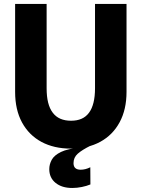

<svg xmlns="http://www.w3.org/2000/svg" viewBox="-20 -747 722 978"><path d="M341 10Q255 10 191.2 -24.2Q127.5 -58.5 92.2 -123.2Q57 -188 57 -279V-727H217.5V-297.5Q217.5 -255.5 225.2 -224.5Q233 -193.5 248.8 -172.8Q264.5 -152 287.8 -142Q311 -132 342 -132Q372.5 -132 395.2 -142Q418 -152 433.2 -172.5Q448.5 -193 456.2 -224.2Q464 -255.5 464 -297.5V-727H624.5V-279Q624.5 -189.5 589.5 -124.5Q554.5 -59.5 491 -24.8Q427.5 10 341 10ZM348 210.5Q295 210.5 263 184.5Q231 158.5 231 114.5Q231 90 243.5 67Q256 44 290.2 27.2Q324.5 10.5 389.5 5L441.5 -5Q398 16.5 376.2 35.8Q354.5 55 354.5 84Q354.5 117.5 391 117.5Q415 117.5 440 105L440.5 192.5Q421.5 200.5 396.8 205.5Q372 210.5 348 210.5Z"/></svg>

Font: Spline Sans
Style: Regular
Weight: 400
Designer: Eben Sorkin, Mirko Velimirovic
Foundry: Sorkin Type
Version: Version 1.001